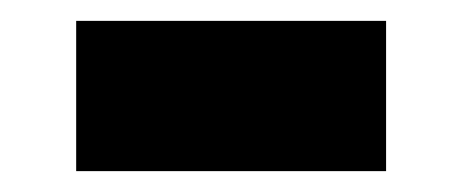

<svg xmlns="http://www.w3.org/2000/svg" viewBox="-20 -397 443 184"><path d="M53 -233V-377H350V-233Z"/></svg>

Font: Aneliza ExtraBold
Style: Regular
Weight: 800
Designer: Mike Abbink, Paul van der Laan, Pieter van Rosmalen
Foundry: Bold Monday
Version: Version 3.001;September 8, 2019;FontCreator 11.5.0.2425 64-b